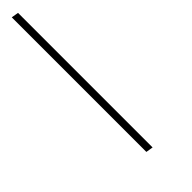

<svg xmlns="http://www.w3.org/2000/svg" viewBox="30 -190 457 457"><g transform="rotate(45 258.5 39.0)"><path d="M-16 48 -13 30H440L437 48Z"/></g></svg>

Font: Poppins Variable
Style: Italic
Weight: 100
Italic angle: -10°
Designer: Jonny Pinhorn
Foundry: Indian Type Foundry
Version: Version 6.000